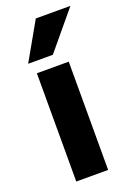

<svg xmlns="http://www.w3.org/2000/svg" viewBox="-144 -800 593 855"><g transform="rotate(-20 153.0 -372.0)"><path d="M63 0V-513H214V0ZM41 -566 142 -744H306L158 -566Z"/></g></svg>

Font: REM SemiBold
Style: Regular
Weight: 600
Designer: Octavio Pardo
Foundry: Ashler Design
Version: Version 1.005;gftools[0.9.28]